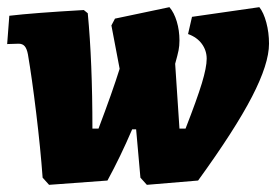

<svg xmlns="http://www.w3.org/2000/svg" viewBox="-21 -504 771 536"><path d="M313 -312 290 -433 300 -452 452 -484Q465 -469 472.5 -444Q480 -419 480 -391Q480 -376 477.5 -363.5Q475 -351 468 -326L480 -145H497Q529 -227 542.5 -271.5Q556 -316 556 -340Q556 -363 542.5 -381.5Q529 -400 504 -409L515 -457L703 -484Q715 -469 722.5 -441Q730 -413 730 -382Q730 -326 682.5 -234Q635 -142 532 0L389 12L371 -8L359 -143H348Q315 -66 279 0L116 12L98 -8Q92 -90 80 -189Q68 -288 57 -352Q54 -368 48 -375Q42 -382 31 -382L-1 -381L5 -460Q73 -468 213 -476L224 -467Q237 -331 237 -145H254Q293 -248 313 -312Z"/></svg>

Font: Alegreya Black
Style: Italic
Weight: 900
Italic angle: -7°
Designer: Juan Pablo del Peral
Foundry: Huerta Tipografica
Version: Version 2.007; ttfautohint (v1.6)